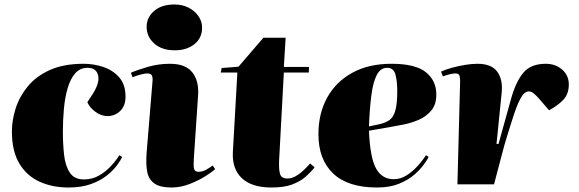

<svg xmlns="http://www.w3.org/2000/svg" viewBox="-20 -821 2577 855"><path d="M353 -537Q397 -537 439.5 -523Q482 -509 510.5 -477Q539 -445 539 -390Q539 -350 515.5 -327Q492 -304 458 -304Q431 -304 405 -323Q379 -342 369 -366L390 -398Q425 -451 417 -485Q409 -519 370 -519Q336 -519 314.5 -494Q293 -469 281 -427.5Q269 -386 264.5 -335.5Q260 -285 260 -234Q260 -179 265.5 -130.5Q271 -82 291 -52Q311 -22 354 -22Q390 -22 419.5 -38.5Q449 -55 472.5 -80Q496 -105 512 -130L524 -122Q518 -108 501.5 -85.5Q485 -63 456.5 -40Q428 -17 385.5 -1.5Q343 14 285 14Q213 14 156 -12Q99 -38 66 -93Q33 -148 33 -236Q33 -285 49.5 -337.5Q66 -390 103 -435.5Q140 -481 201.5 -509Q263 -537 353 -537Z M633 -701Q633 -743 666 -772Q699 -801 757 -801Q792 -801 819.5 -787Q847 -773 863.5 -749.5Q880 -726 880 -698Q880 -652 846 -624.5Q812 -597 759 -597Q700 -597 666.5 -627.5Q633 -658 633 -701ZM659 -457Q661 -475 656.5 -484.5Q652 -494 635 -494Q626 -494 608 -489.5Q590 -485 570 -477L563 -497Q590 -509 637.5 -523Q685 -537 737 -537Q807 -537 837 -498Q867 -459 862 -395L843 -112Q841 -81 844.5 -68.5Q848 -56 864 -56Q881 -56 897.5 -65Q914 -74 927 -84L938 -68Q927 -57 896.5 -37.5Q866 -18 825.5 -2Q785 14 744 14Q693 14 667.5 -4Q642 -22 635.5 -56.5Q629 -91 633 -142Z M967 -518 1042 -524 1153 -653H1252L1244 -523H1356L1355 -498H1244L1223 -108Q1221 -67 1227 -46.5Q1233 -26 1260 -26Q1283 -26 1307.5 -43Q1332 -60 1361 -93L1381 -76Q1363 -53 1339 -32.5Q1315 -12 1279.5 1Q1244 14 1189 14Q1101 14 1057 -27.5Q1013 -69 1017 -144L1037 -498H963Z M1723 -537Q1830 -537 1876.5 -499.5Q1923 -462 1923 -400Q1923 -355 1900 -328Q1877 -301 1842.5 -286.5Q1808 -272 1772 -265.5Q1736 -259 1710 -254L1623 -239Q1628 -119 1654.5 -71Q1681 -23 1733 -23Q1763 -23 1789.5 -39.5Q1816 -56 1838.5 -80.5Q1861 -105 1877 -130L1889 -122Q1884 -112 1868.5 -90Q1853 -68 1826 -44Q1799 -20 1757.5 -3Q1716 14 1659 14Q1529 14 1463.5 -48.5Q1398 -111 1398 -223Q1398 -316 1437 -386.5Q1476 -457 1549 -497Q1622 -537 1723 -537ZM1749 -417Q1749 -459 1741 -489Q1733 -519 1704 -519Q1674 -519 1657.5 -486.5Q1641 -454 1633.5 -395Q1626 -336 1623 -258L1670 -268Q1697 -274 1714.5 -286.5Q1732 -299 1740.5 -329Q1749 -359 1749 -417Z M2029 -459Q2029 -472 2026.5 -483Q2024 -494 2008 -494Q2000 -494 1988 -491.5Q1976 -489 1952 -481L1944 -502Q1963 -511 1991.5 -519Q2020 -527 2050.5 -532Q2081 -537 2106 -537Q2169 -537 2194.5 -501.5Q2220 -466 2214 -408L2191 -180H2200L2255 -378Q2276 -455 2309.5 -496Q2343 -537 2410 -537Q2454 -537 2483.5 -511Q2513 -485 2513 -445Q2513 -402 2488 -376Q2463 -350 2425 -330L2381 -381Q2366 -398 2355.5 -406Q2345 -414 2334 -414Q2326 -414 2316.5 -407Q2307 -400 2294 -375Q2281 -350 2264 -297Q2251 -256 2242 -227.5Q2233 -199 2226.5 -176Q2220 -153 2214.5 -131Q2209 -109 2201 -80L2180 0H2017Z"/></svg>

Font: Literata 72pt Black
Style: Italic
Weight: 900
Italic angle: -2°
Designer: Latin by Veronika Burian and Jose Scaglione. Greek by Irene Vlachou. Cyrillic by Vera Evstafieva
Foundry: TypeTogether
Version: Version 3.002